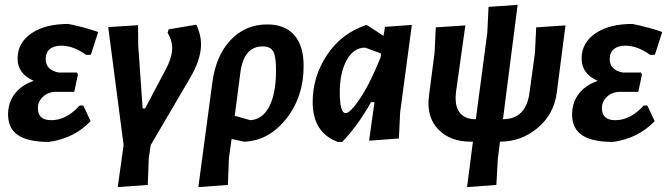

<svg xmlns="http://www.w3.org/2000/svg" viewBox="-20 -572 2735 786"><path d="M180 9Q95 9 54 -18.5Q13 -46 13 -104Q13 -152 40.5 -188Q68 -224 118 -241Q52 -270 52 -332Q52 -397 108.5 -435.5Q165 -474 260 -474Q332 -459 382 -441L352 -348L333 -347Q281 -385 231 -385Q201 -385 184 -371Q167 -357 167 -330Q167 -285 221 -275H295L299 -267L284 -196H209Q178 -196 156.5 -176.5Q135 -157 135 -129Q135 -80 190 -80Q252 -80 306 -140H321L351 -76Q283 -5 180 9Z M784 -471Q803 -430 803 -391Q803 -328 757 -251L597 22L589 75L585 185L462 194L486 22L423 -461L545 -469L546 -384L564 -128H574L656 -283Q685 -336 685 -376Q685 -406 666 -438L671 -452Z M792 194 849 -232Q863 -343 923.5 -407.5Q984 -472 1074 -472Q1146 -472 1184.5 -428.5Q1223 -385 1223 -302Q1223 -176 1152 -86Q1081 4 980 8L928 -3L917 77L913 185ZM964 -275 941 -98 1005 -80Q1055 -83 1082.5 -136.5Q1110 -190 1110 -285Q1110 -341 1098.5 -361.5Q1087 -382 1055 -382Q978 -382 964 -275Z M1363 9Q1260 -29 1260 -154Q1260 -258 1318 -346Q1376 -434 1477 -469H1483L1550 -425L1556 -462L1666 -470L1618 -112L1613 -5L1491 4L1513 -154H1499Q1446 -59 1381 9ZM1371 -194Q1371 -109 1395 -109Q1414 -109 1454.5 -169.5Q1495 -230 1538 -337L1540 -353L1475 -377Q1427 -377 1399 -325.5Q1371 -274 1371 -194Z M1908 8Q1822 8 1773.5 -43Q1725 -94 1736 -179L1759 -356L1764 -460L1885 -468L1847 -197Q1840 -140 1861 -112Q1882 -84 1926 -84H1928L1975 -439L1980 -544L2099 -552L2039 -84Q2134 -84 2148 -195L2170 -356L2175 -460L2295 -468L2259 -191Q2247 -103 2180 -47.5Q2113 8 2027 8L2018 77L2012 185L1892 194L1916 8Z M2489 9Q2404 9 2363 -18.5Q2322 -46 2322 -104Q2322 -152 2349.5 -188Q2377 -224 2427 -241Q2361 -270 2361 -332Q2361 -397 2417.5 -435.5Q2474 -474 2569 -474Q2641 -459 2691 -441L2661 -348L2642 -347Q2590 -385 2540 -385Q2510 -385 2493 -371Q2476 -357 2476 -330Q2476 -285 2530 -275H2604L2608 -267L2593 -196H2518Q2487 -196 2465.5 -176.5Q2444 -157 2444 -129Q2444 -80 2499 -80Q2561 -80 2615 -140H2630L2660 -76Q2592 -5 2489 9Z"/></svg>

Font: Alegreya Sans
Style: Bold Italic
Weight: 700
Italic angle: -7°
Designer: Juan Pablo del Peral
Foundry: Huerta Tipografica
Version: Version 2.007